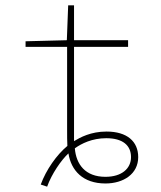

<svg xmlns="http://www.w3.org/2000/svg" viewBox="-20 -679 603 721"><path d="M133 14 157 22C174 -26 210 -78 237 -103C247 -39 291 10 376 10C444 10 499 -26 499 -89C499 -148 457 -185 380 -185C321 -185 281 -163 258 -149V-503H461V-528H258V-659H236L231 -528L76 -524V-503H232V-190C232 -167 232 -150 233 -131C193 -98 153 -41 133 14ZM376 -15C300 -15 266 -62 261 -122C286 -140 326 -160 379 -160C441 -160 472 -133 472 -89C472 -46 437 -15 376 -15Z"/></svg>

Font: Noto Sans Mono SemiCondensed Thin
Style: Regular
Weight: 100
Width: 4
Designer: Monotype Design Team
Foundry: Monotype Imaging Inc.
Version: Version 2.014